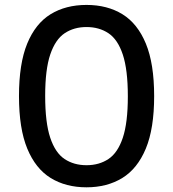

<svg xmlns="http://www.w3.org/2000/svg" viewBox="-20 -770 720 799"><path d="M340 9.5Q254 9.5 191 -29.2Q128 -68 93.5 -151.5Q59 -235 59 -370Q59 -505 93.2 -588.5Q127.5 -672 190.5 -710.8Q253.5 -749.5 340 -749.5Q426.5 -749.5 489.5 -710.8Q552.5 -672 587 -588.5Q621.5 -505 621.5 -370Q621.5 -235 586.8 -151.5Q552 -68 488.8 -29.2Q425.5 9.5 340 9.5ZM340 -82.5Q392.5 -82.5 431.2 -108.2Q470 -134 491 -196.5Q512 -259 512 -369Q512 -480 491 -543Q470 -606 431.2 -631.8Q392.5 -657.5 340 -657.5Q288 -657.5 249.2 -631.8Q210.5 -606 189.2 -543.5Q168 -481 168 -371Q168 -260 189 -197Q210 -134 248.8 -108.2Q287.5 -82.5 340 -82.5Z"/></svg>

Font: Encode Sans SemiExpanded SemiExpanded Medium
Style: Regular
Weight: 500
Width: 6
Designer: Multiple Designers
Foundry: Impallari Type
Version: Version 3.000; ttfautohint (v1.8.3) -l 8 -r 50 -G 200 -x 14 